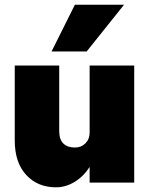

<svg xmlns="http://www.w3.org/2000/svg" viewBox="-20 -780 636 820"><path d="M509.8 -759.8 350.1 -560.1H200.2L299.8 -759.8ZM232.9 -220.2Q232.9 -184.6 250.5 -167.2Q268.1 -149.9 299.8 -149.9Q327.1 -149.9 345 -168Q362.8 -186 362.8 -213.9V-500H553.2V0H362.8V-66.9Q335.9 -25.4 297.9 -2.7Q259.8 20 219.2 20Q140.6 20 91.8 -33Q43 -85.9 43 -180.2V-500H232.9Z"/></svg>

Font: Overused Grotesk Black
Style: Regular
Weight: 900
Version: Version 0.002